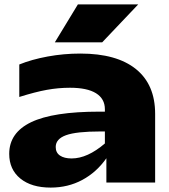

<svg xmlns="http://www.w3.org/2000/svg" viewBox="-20 -832 770 875"><path d="M22 -130.9Q22 -227.1 121.8 -275.1Q221.7 -323.2 433.1 -323.2H458V-334Q458 -381.8 417.7 -407Q377.4 -432.1 298.8 -432.1Q246.1 -432.1 193.6 -422.6Q141.1 -413.1 67.9 -390.1V-538.1Q124 -561 197.3 -574.5Q270.5 -587.9 346.2 -587.9Q511.7 -587.9 599.4 -517.3Q687 -446.8 687 -313V0H464.8V-110.8Q419.9 -46.9 355 -12Q290 22.9 210.9 22.9Q123.5 22.9 72.8 -18.3Q22 -59.6 22 -130.9ZM233.9 -162.1Q233.9 -136.2 253.4 -123Q272.9 -109.9 306.2 -109.9Q378.4 -109.9 458 -178.2V-232.9H437Q327.6 -232.9 280.8 -215.8Q233.9 -198.7 233.9 -162.1ZM335 -812H609.9L445.8 -639.2H230Z"/></svg>

Font: Mattone
Style: Bold
Weight: 700
Width: 6
Designer: Nunzio Mazzaferro
Foundry: Collletttivo
Version: Version 2.000;Glyphs 3.2 (3217)